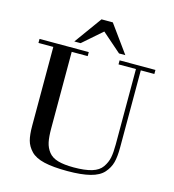

<svg xmlns="http://www.w3.org/2000/svg" viewBox="-132 -1033 1041 1149"><g transform="rotate(15 389.0 -459.0)"><path d="M118 -202V-690H26V-715H331V-690H232V-215Q232 -163 239 -130.5Q246 -98 266 -72.5Q286 -47 324 -36Q362 -25 422 -25Q491 -25 534 -38Q577 -51 597 -80Q617 -109 623.5 -140.5Q630 -172 630 -223V-690H522V-715H744V-690H660V-212Q660 -155 650.5 -119Q641 -83 614 -52.5Q587 -22 532 -8Q477 6 391 6Q302 6 246.5 -7Q191 -20 163.5 -49Q136 -78 127 -112Q118 -146 118 -202ZM231 -754 354 -924H424L547 -754H508L389 -858L270 -754Z"/></g></svg>

Font: Justus
Style: Roman
Weight: 500
Version: Version 001.001